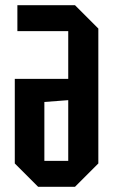

<svg xmlns="http://www.w3.org/2000/svg" viewBox="-20 -720 436 740"><path d="M359 -610V-90L269 0H127L37 -90V-416H243V-600H47V-700H269ZM243 -334 151 -327V-100H243Z"/></svg>

Font: Tektur Condensed Medium
Style: Regular
Weight: 500
Width: 3
Designer: Adam Jagosz
Foundry: Adam Jagosz
Version: Version 1.005;gftools[0.9.30]